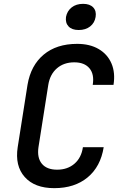

<svg xmlns="http://www.w3.org/2000/svg" viewBox="-20 -968 640 998"><path d="M262 10Q160 10 108.5 -48Q57 -106 72 -203L123 -527Q140 -628 207 -684Q274 -740 381 -740Q447 -740 493 -713Q539 -686 559.5 -638Q580 -590 570 -527H462Q471 -582 445 -613Q419 -644 366 -644Q312 -644 276 -613Q240 -582 231 -527L180 -203Q172 -148 197.5 -117Q223 -86 277 -86Q331 -86 367 -117Q403 -148 411 -203H519Q503 -102 435.5 -46Q368 10 262 10ZM389 -812Q354 -812 336.5 -830.5Q319 -849 323 -880Q329 -911 352.5 -929.5Q376 -948 412 -948Q447 -948 464.5 -929.5Q482 -911 477 -880Q472 -849 448.5 -830.5Q425 -812 389 -812Z"/></svg>

Font: JetBrains Mono NL SemiBold
Style: Italic
Weight: 600
Italic angle: -9°
Monospace: yes
Designer: Philipp Nurullin, Konstantin Bulenkov
Foundry: JetBrains
Version: Version 2.305; ttfautohint (v1.8.4.7-5d5b)